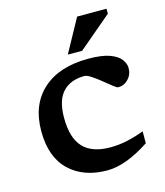

<svg xmlns="http://www.w3.org/2000/svg" viewBox="-111 -817 784 912"><g transform="rotate(-15 281.0 -360.5)"><path d="M353 -525Q420 -525 457.8 -511Q495.5 -497 511.2 -475.8Q527 -454.5 527 -432.5Q527 -401 506 -379Q485 -357 456 -357Q450 -357 432 -371.2Q414 -385.5 391.2 -404Q368.5 -422.5 347.2 -436.5Q326 -450.5 314 -450.5Q246 -450.5 207.8 -410.2Q169.5 -370 169.5 -283.5Q169.5 -184 213.2 -137.5Q257 -91 346.5 -91Q387.5 -91 428.5 -99.8Q469.5 -108.5 513.5 -125V-66.5Q395.5 11 305 11Q188 11 118.2 -55.8Q48.5 -122.5 48.5 -249.5Q48.5 -379.5 128.8 -452.2Q209 -525 353 -525ZM264.5 -569 354 -732H498.5V-707.5L335 -569Z"/></g></svg>

Font: Newsreader 6pt Medium
Style: Regular
Weight: 500
Designer: Hugues Gentile
Foundry: Production Type
Version: Version 1.003; ttfautohint (v1.8.3)